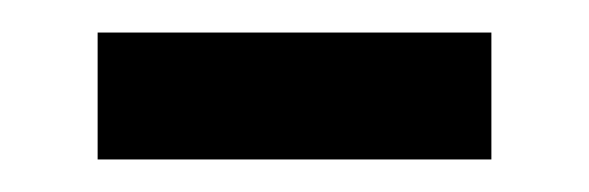

<svg xmlns="http://www.w3.org/2000/svg" viewBox="-20 -327 362 118"><path d="M40 -229V-307H282V-229Z"/></svg>

Font: Noto Sans Test
Style: Regular
Weight: 400
Version: Version 1.002; ttfautohint (v1.8.4.7-5d5b)